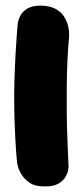

<svg xmlns="http://www.w3.org/2000/svg" viewBox="-20 -671 298 686"><path d="M137 -5Q105 -5 86 -18Q67 -31 57 -47.5Q47 -64 44 -76.5Q41 -89 41 -89Q37 -132 34.5 -180Q32 -228 31 -279Q30 -330 31.5 -382Q33 -434 36 -485Q39 -536 43 -584Q43 -584 45 -594.5Q47 -605 54.5 -618Q62 -631 79 -641Q96 -651 126 -651Q159 -650 179 -639Q199 -628 209 -611.5Q219 -595 223 -579Q227 -563 227 -552Q227 -541 227 -541Q223 -500 221 -455Q219 -410 218.5 -362.5Q218 -315 218.5 -266Q219 -217 221 -168.5Q223 -120 225 -74Q225 -74 223.5 -63.5Q222 -53 214 -39Q206 -25 188 -14.5Q170 -4 137 -5Z"/></svg>

Font: Sour Gummy Black
Style: Regular
Weight: 900
Version: Version 1.000